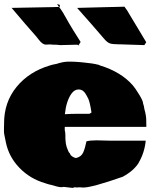

<svg xmlns="http://www.w3.org/2000/svg" viewBox="-25 -909 766 947"><path d="M270 -598.6Q292 -605 316.9 -605Q341.8 -605 364.3 -603L384.8 -601.1Q433.1 -596.7 459 -589.8V-590.3L469.2 -585.9Q571.8 -554.2 628.9 -489.3V-489.7Q642.1 -474.1 661.4 -442.6Q680.7 -411.1 680.7 -398.9L684.6 -385.7L687 -371.6Q696.3 -338.9 696.3 -316.9Q696.3 -294.9 696.8 -283.2H294.4V-267.1Q297.4 -255.9 297.4 -243.7Q297.4 -231.4 297.6 -224.4Q297.9 -217.3 298.8 -210.7Q299.8 -204.1 300 -200Q300.3 -195.8 302.2 -190.2Q304.2 -184.6 304.4 -182.6Q304.7 -180.7 307.4 -174.8Q310.1 -168.9 311.8 -163.8Q313.5 -158.7 318.4 -153.8V-154.3L323.7 -144Q333 -133.8 349.1 -129.4Q376 -135.3 385.5 -157.2Q395 -179.2 401.4 -211.9Q418.9 -216.8 451.2 -216.8L513.7 -215.3H693.8Q688 -155.8 658.7 -106H659.2Q633.8 -65.9 580.1 -37.1Q428.2 16.1 385.3 16.1Q377.4 16.1 372.6 15.1H361.3L356.9 15.6H352.5Q348.6 15.6 342.8 14.6Q337.9 17.6 331.1 17.6L288.6 12.7Q285.2 14.2 274.7 14.2Q264.2 14.2 219.7 1V1.5L208 -2L196.3 -5.9Q123 -27.3 70.8 -81.3Q18.6 -135.3 3.9 -207Q2.4 -215.8 -1.5 -233.6Q-5.4 -251.5 -5.4 -257.8V-281.2Q-5.4 -289.6 -4.9 -293.9V-301.3Q-4.9 -404.8 56.6 -480.2Q118.2 -555.7 221.7 -586.4L233.4 -589.8Q259.3 -594.2 270.5 -599.1ZM416 -347.7 426.3 -354Q418 -406.7 410.6 -421.6Q403.3 -436.5 396.5 -447.3Q383.8 -467.8 363 -467.8Q342.3 -467.8 327.6 -447.3Q301.8 -411.1 294.9 -345.7Q326.2 -347.7 352.5 -347.7ZM32.7 -870.1 237.3 -874Q250 -874 254.4 -874.5H260.3L266.1 -875Q272.9 -867.2 287.6 -843.8L293 -833.5V-834L314.9 -795.4Q328.6 -771 372.6 -702.1L363.3 -687Q357.9 -688.5 352.5 -688.5L271 -686.5Q258.8 -688.5 245.4 -688.5Q231.9 -688.5 222.7 -689.9Q215.8 -689 200.4 -689Q185.1 -689 166.5 -712.9L154.3 -728.5Q101.1 -788.1 32.7 -869.6ZM357.4 -870.1 485.8 -873.5 551.3 -875 588.9 -876Q604 -856.4 614.7 -836.4L696.3 -700.7L687 -686.5L582 -689.9L570.3 -690.4H560.5Q528.8 -690.4 516.1 -695.3Q503.4 -700.2 489.3 -716.8Q430.2 -786.1 356.4 -868.7Q356.9 -868.7 356.9 -869.6ZM256.8 -889.2 270 -884.8V-875H267.6Q263.7 -875 256.8 -889.2ZM360.8 -681.6Q361.8 -683.6 361.8 -684.1L364.3 -687Q364.7 -686.5 365.7 -686.5ZM32.2 -870.1 32.7 -869.6H31.7Z"/></svg>

Font: Bowlby One
Style: Regular
Weight: 400
Designer: vernon adams
Foundry: vernon adams
Version: Version 1.000